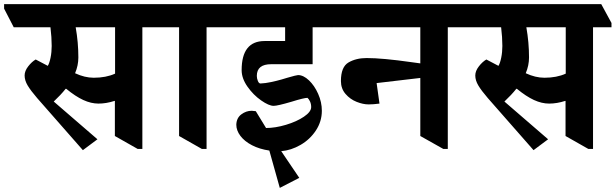

<svg xmlns="http://www.w3.org/2000/svg" viewBox="-76 -689 3001 936"><path d="M708 -577V-556H618V37H595L484 -26V-197H482Q442 -184 404 -184Q368 -184 330 -201.5Q292 -219 247 -256H244Q220 -226 186 -194L399 -10L328 43L105 -211Q74 -247 59 -272Q44 -297 44 -321Q44 -343 61.5 -365.5Q79 -388 98 -399L157 -368Q165 -381 170.5 -408Q176 -435 176 -465Q176 -507 170 -556H-9L-56 -647V-669H658ZM485 -330V-556H293Q306 -482 306 -409Q306 -370 290 -332Q337 -310 381 -310Q441 -310 485 -330Z M1020 -577V-556H931V37H908L797 -26V-556H698L651 -647V-669H971Z M1176 -319Q1176 -307 1181 -294.5Q1186 -282 1194 -282Q1218 -283 1246 -289Q1274 -295 1296.5 -301.5Q1319 -308 1325 -310Q1370 -323 1377 -323Q1403 -323 1430 -297.5Q1457 -272 1475 -231.5Q1493 -191 1493 -149Q1493 -97 1464 -53Q1435 -9 1389 17.5Q1343 44 1295 48L1383 178L1288 227L1237 45Q1189 38 1152.5 19Q1116 0 1096 -26.5Q1076 -53 1076 -81Q1077 -114 1100.5 -131.5Q1124 -149 1151 -149Q1153 -149 1171 -147L1221 -65Q1266 -65 1318 -80.5Q1370 -96 1405.5 -120Q1441 -144 1441 -167Q1441 -182 1435.5 -194Q1430 -206 1423 -212Q1406 -212 1345 -193Q1277 -173 1258 -173Q1235 -173 1197 -199.5Q1159 -226 1130.5 -266.5Q1102 -307 1102 -347Q1102 -489 1214 -489H1314V-556H1010L964 -647V-669H1504L1553 -577V-556H1448V-376H1246Q1176 -376 1176 -319Z M2197 -577V-556H2107V37H2085L1973 -26V-309L1760 -284L1774 -184Q1744 -180 1721 -180Q1694 -180 1662.5 -192.5Q1631 -205 1608.5 -231Q1586 -257 1586 -294Q1586 -363 1623 -384.5Q1660 -406 1711 -406Q1789 -406 1929 -386L1973 -380V-556H1544L1497 -647V-669H2147Z M2905 -577V-556H2815V37H2792L2681 -26V-197H2679Q2639 -184 2601 -184Q2565 -184 2527 -201.5Q2489 -219 2444 -256H2441Q2417 -226 2383 -194L2596 -10L2525 43L2302 -211Q2271 -247 2256 -272Q2241 -297 2241 -321Q2241 -343 2258.5 -365.5Q2276 -388 2295 -399L2354 -368Q2362 -381 2367.5 -408Q2373 -435 2373 -465Q2373 -507 2367 -556H2188L2141 -647V-669H2855ZM2682 -330V-556H2490Q2503 -482 2503 -409Q2503 -370 2487 -332Q2534 -310 2578 -310Q2638 -310 2682 -330Z"/></svg>

Font: Martel Heavy
Style: Regular
Weight: 900
Designer: Dan Reynolds
Foundry: Dan Reynolds
Version: Version 1.001; ttfautohint (v1.1) -l 5 -r 5 -G 72 -x 0 -D la